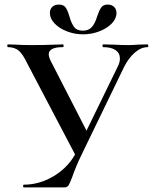

<svg xmlns="http://www.w3.org/2000/svg" viewBox="-20 -819 668 839"><path d="M625 -613Q597 -613 569.5 -589.5Q542 -566 522 -526L336 -142Q313 -95 295 -44Q285 -17 279 -8.5Q273 0 261 0H84Q81 0 81 -6Q81 -12 84 -12Q151 -12 212.5 -48Q274 -84 308 -144L99 -542Q80 -582 62 -597.5Q44 -613 14 -613Q12 -613 12 -619Q12 -625 14 -625L48 -624Q78 -622 117 -622Q176 -622 222 -624Q235 -625 255 -625Q258 -625 258 -619Q258 -613 255 -613Q193 -613 193 -582Q193 -570 202 -552L358 -248L494 -527Q504 -546 504 -563Q504 -587 485 -600Q466 -613 430 -613Q428 -613 428 -619Q428 -625 430 -625L475 -624Q511 -622 540 -622Q560 -622 584 -624L625 -625Q628 -625 628 -619Q628 -613 625 -613ZM404 -746Q413 -773 422 -786Q431 -799 450 -799Q468 -799 478.5 -789Q489 -779 489 -762Q489 -738 468.5 -716.5Q448 -695 414 -682Q380 -669 343 -669Q306 -669 272.5 -682Q239 -695 218.5 -716.5Q198 -738 198 -762Q198 -779 208.5 -789Q219 -799 237 -799Q258 -799 267 -786Q276 -773 284 -745Q292 -717 304 -701Q316 -685 342 -685Q368 -685 382 -701.5Q396 -718 404 -746Z"/></svg>

Font: Cormorant Garamond SemiBold
Style: Regular
Weight: 600
Designer: Christian Thalmann (Catharsis Fonts)
Version: Version 3.000